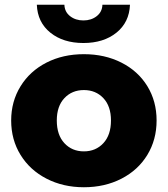

<svg xmlns="http://www.w3.org/2000/svg" viewBox="-20 -779 706 808"><path d="M27 -272Q27 -352 66.5 -416Q106 -480 175.5 -515.5Q245 -551 333 -551Q421 -551 491 -515.5Q561 -480 600 -416.5Q639 -353 639 -272Q639 -191 600 -127Q561 -63 491 -27Q421 9 333 9Q246 9 176 -27Q106 -63 66.5 -127Q27 -191 27 -272ZM447 -272Q447 -332 415 -366Q383 -400 333 -400Q283 -400 251 -366Q219 -332 219 -272Q219 -211 251 -176.5Q283 -142 333 -142Q383 -142 415 -176.5Q447 -211 447 -272ZM135 -759H251Q252 -729 275 -711Q298 -693 331 -693Q364 -693 387 -711Q410 -729 411 -759H527Q524 -685 470 -641.5Q416 -598 331 -598Q246 -598 192 -641.5Q138 -685 135 -759Z"/></svg>

Font: Montserrat Alternates ExtraBold
Style: Regular
Weight: 800
Designer: Julieta Ulanovsky
Foundry: Julieta Ulanovsky
Version: Version 7.200